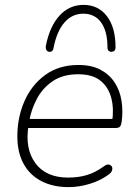

<svg xmlns="http://www.w3.org/2000/svg" viewBox="-20 -758 563 786"><path d="M261 8Q196 8 148.5 -17Q101 -42 76 -88.5Q51 -135 51 -200Q51 -277 80 -343.5Q109 -410 165 -451Q221 -492 301 -492Q355 -492 391.5 -472.5Q428 -453 449.5 -420Q471 -387 477.5 -345Q484 -303 478 -259Q476 -245 471 -239.5Q466 -234 453 -234H80L86 -271H458L439 -259Q447 -313 435.5 -357Q424 -401 391.5 -427.5Q359 -454 300 -454Q237 -454 195.5 -425.5Q154 -397 131 -353.5Q108 -310 100 -264L97 -246Q81 -150 124.5 -90.5Q168 -31 259 -31Q301 -31 336 -41.5Q371 -52 405 -77Q414 -84 421 -84.5Q428 -85 433 -81.5Q438 -78 439.5 -72Q441 -66 438 -58.5Q435 -51 427 -45Q394 -20 349.5 -6Q305 8 261 8ZM181 -546Q173 -547 169.5 -554Q166 -561 168 -572Q184 -651 224 -694.5Q264 -738 322 -738Q382 -738 417.5 -692Q453 -646 453 -564Q453 -556 449.5 -551.5Q446 -547 438 -546Q431 -545 425.5 -549.5Q420 -554 420 -563Q420 -630 394 -666Q368 -702 321 -702Q275 -702 243.5 -665.5Q212 -629 199 -561Q198 -553 193 -549Q188 -545 181 -546Z"/></svg>

Font: Nunito Variable Extra Light
Style: Italic
Weight: 200
Italic angle: -9°
Designer: Vernon Adams
Foundry: Vernon Adams
Version: Version 3.602